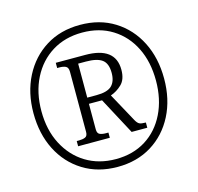

<svg xmlns="http://www.w3.org/2000/svg" viewBox="-106 -837 989 960"><g transform="rotate(-15 388.0 -357.5)"><path d="M388 10Q287 10 210.5 -37.5Q134 -85 92 -168Q50 -251 50 -358Q50 -464 92.5 -547Q135 -630 211 -677.5Q287 -725 388 -725Q490 -725 566 -677.5Q642 -630 684 -547Q726 -464 726 -357Q726 -250 683.5 -167Q641 -84 565 -37Q489 10 388 10ZM390 -30Q479 -30 545 -71.5Q611 -113 647.5 -187.5Q684 -262 684 -358Q684 -455 647.5 -528.5Q611 -602 544.5 -643.5Q478 -685 389 -685Q300 -685 233 -643.5Q166 -602 128.5 -528Q91 -454 91 -358Q91 -260 129.5 -186Q168 -112 235 -71Q302 -30 390 -30ZM223 -141V-168H235Q254 -168 267 -173.5Q280 -179 280 -200V-511Q280 -534 267 -540Q254 -546 235 -546H223V-573H375Q531 -573 531 -455Q531 -405 505 -380Q479 -355 447 -344L529 -194Q538 -178 547.5 -173Q557 -168 581 -168V-141H500L398 -332H330V-200Q330 -179 342.5 -173.5Q355 -168 374 -168H387V-141ZM378 -364Q434 -364 457 -386Q480 -408 480 -452Q480 -501 454 -520.5Q428 -540 370 -540H330V-364Z"/></g></svg>

Font: Noto Serif Tamil SemiCondensed Light
Style: Regular
Weight: 300
Width: 4
Designer: Indian Type Foundry, Tom Grace, and the Monotype Design Team
Foundry: Monotype Imaging Inc.
Version: Version 2.004; ttfautohint (v1.8.4.7-5d5b)